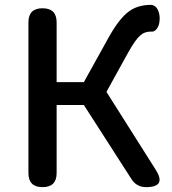

<svg xmlns="http://www.w3.org/2000/svg" viewBox="-20 -770 707 790"><path d="M155 0Q97 0 97 -58V-368V-678Q97 -736 155 -736Q213 -736 213 -678V-432H325L426 -614Q469 -692 509 -722Q546 -750 601 -750Q602 -750 603 -750Q624 -747 633 -721Q640 -699 635 -674Q632 -660 624 -650Q614 -638 602 -640Q601 -640 600 -640Q574 -640 557 -624Q537 -607 508 -555L418 -392L621 -71Q666 0 581 0Q542 0 521 -33L325 -338H213V-58Q213 0 155 0Z"/></svg>

Font: GenSenRounded TW M
Style: Regular
Weight: 500
Version: Version 1.501;PS 1;hotconv 16.6.51;makeotf.lib2.5.65220